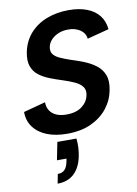

<svg xmlns="http://www.w3.org/2000/svg" viewBox="-105 -774 807 1128"><g transform="rotate(-10 298.5 -210.5)"><path d="M300 44Q303 73 301.5 99.5Q300 126 295 150Q282 215 244 250.5Q206 286 145 286L156 230Q182 230 197 215Q212 200 218 170L222 150H165L186 44ZM155 -198Q155 -170 168 -149Q181 -128 206 -116.5Q231 -105 268 -105Q326 -105 360.5 -131.5Q395 -158 402 -196Q409 -226 394.5 -246Q380 -266 350.5 -280Q321 -294 280 -307Q242 -319 206 -333Q170 -347 142.5 -368Q115 -389 103 -422.5Q91 -456 101 -507Q114 -571 154 -616Q194 -661 254 -684Q314 -707 386 -707Q447 -707 493 -689.5Q539 -672 565.5 -638.5Q592 -605 597 -556L467 -522Q465 -544 451.5 -560Q438 -576 415.5 -585.5Q393 -595 366 -595Q335 -596 308.5 -586Q282 -576 263 -557Q244 -538 239 -513Q234 -485 247.5 -468.5Q261 -452 287 -440.5Q313 -429 345 -418Q384 -406 423 -390.5Q462 -375 493 -351.5Q524 -328 538 -292Q552 -256 541 -201Q530 -143 493 -96Q456 -49 395.5 -21Q335 7 252 7Q184 7 133 -13Q82 -33 53 -71.5Q24 -110 24 -163Z"/></g></svg>

Font: Albert Sans
Style: Bold Italic
Weight: 700
Italic angle: -11.25°
Designer: Andreas Rasmussen
Foundry: a.Foundry
Version: Version 1.025